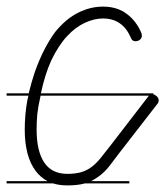

<svg xmlns="http://www.w3.org/2000/svg" viewBox="-20 -570 501 582"><path d="M372 -14H237Q216 -8 185 -8H184Q160 -8 141 -14H0V-21H124Q103 -32 88 -52Q55 -96 55 -177Q55 -223 63 -267Q65 -273 66 -280H0V-287H67Q75 -320 85 -350Q99 -390 115.5 -421.5Q132 -453 148 -474Q181 -514 218 -532L224 -535L242 -542Q267 -550 292 -550Q318 -550 339 -542L354 -535Q359 -532 364 -528Q393 -507 409 -469Q410 -464 410 -461Q410 -455 404.5 -450Q399 -445 390 -445Q380 -445 376 -457Q351 -514 292 -514Q266 -514 237.5 -501Q209 -488 183 -460Q157 -432 135 -386Q116 -344 104 -287H445V-284Q450 -283 454 -279Q461 -274 461 -266Q461 -259 457 -255L343 -108Q326 -85 311.5 -66.5Q297 -48 279 -35Q268 -27 256 -21H372ZM93 -224Q91 -200 91 -177Q91 -112 114 -77.5Q137 -43 184 -43H185Q211 -43 229 -49Q247 -55 261 -66.5Q275 -78 287 -93.5Q299 -109 315 -129L429 -277L431 -280H103L102 -275Q96 -249 93 -224Z"/></svg>

Font: Gruenewald VA 3. Klasse
Style: Regular
Weight: 400
Designer: Peter Wiegel
Foundry: Peter Wiegel, nach dem Schriftentwurf von Dr. H. Gr¸newald
Version: Version 0.007